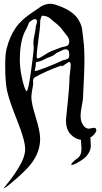

<svg xmlns="http://www.w3.org/2000/svg" viewBox="-20 -769 542 1025"><path d="M0 236.3Q0 234.4 28.3 199.7Q56.6 165 85.4 115.7Q114.3 66.4 114.3 27.3Q114.3 -19.5 71.8 -125.5Q29.3 -231.4 17.6 -285.2Q7.8 -332 7.8 -418.9Q7.8 -479.5 14.6 -506.8Q32.2 -576.2 64.5 -621.6Q96.7 -667 156.2 -705.1Q164.1 -710 177.7 -719.7Q191.4 -729.5 199.7 -734.9Q208 -740.2 221.7 -744.6Q235.4 -749 249 -749Q269.5 -749 314.9 -729.5Q360.4 -710 386.7 -680.7Q399.4 -666 407.2 -648.4Q415 -630.9 417 -621.6Q418.9 -612.3 421.9 -584Q424.8 -555.7 425.8 -548.8Q430.7 -511.7 430.7 -456.1Q430.7 -379.9 422.9 -243.2Q422.9 -235.4 416.5 -203.1Q410.2 -170.9 410.2 -151.4Q410.2 -126 419.4 -108.9Q428.7 -91.8 438 -86.9Q447.3 -82 453.1 -82Q458 -82 468.3 -84.5Q478.5 -86.9 482.4 -86.9Q494.1 -86.9 494.1 -72.3Q494.1 -65.4 484.4 -53.7Q474.6 -42 460.9 -33.2Q462.9 -31.2 462.9 -29.3Q464.8 3.9 464.8 9.8Q464.8 35.2 445.3 59.6Q434.6 75.2 404.3 93.3Q374 111.3 363.3 111.3Q360.4 111.3 360.4 109.4Q360.4 105.5 364.3 101.6Q376 87.9 390.1 78.6Q404.3 69.3 409.2 56.6Q415 43.9 415 25.4Q415 17.6 413.6 1.5Q412.1 -14.6 412.1 -22.5Q380.9 -26.4 356.4 -52.7Q332 -79.1 332 -127.9Q332 -128.9 341.3 -219.7Q350.6 -310.5 350.6 -338.9V-345.7Q350.6 -356.4 354 -383.3Q357.4 -410.2 357.4 -419.9Q357.4 -438.5 349.6 -438.5Q345.7 -438.5 329.6 -426.8Q313.5 -415 309.6 -415Q308.6 -415 308.6 -417Q308.6 -418.9 306.6 -418.9Q217.8 -386.7 165 -355.5Q156.2 -350.6 156.2 -335.9Q156.2 -334 156.7 -330.1Q157.2 -326.2 157.2 -324.2Q157.2 -317.4 152.3 -291.5Q147.5 -265.6 147.5 -249Q147.5 -217.8 170.9 -142.6Q194.3 -67.4 194.3 -28.3Q194.3 44.9 143.6 108.4Q119.1 139.6 63.5 188Q7.8 236.3 0 236.3ZM122.1 -282.2Q130.9 -282.2 145.5 -388.7Q160.2 -495.1 160.2 -510.7Q160.2 -518.6 159.2 -526.4Q158.2 -534.2 158.2 -540Q158.2 -556.6 164.1 -583Q169.9 -609.4 170.9 -624Q170.9 -628.9 174.3 -638.7Q177.7 -648.4 177.7 -653.3Q177.7 -667 165 -667Q158.2 -667 143.6 -656.2Q136.7 -651.4 134.3 -646.5Q131.8 -641.6 128.4 -632.3Q125 -623 119.1 -612.3Q85.9 -555.7 85.9 -450.2Q85.9 -411.1 93.8 -369.6Q101.6 -328.1 109.9 -305.2Q118.2 -282.2 122.1 -282.2ZM194.3 -636.7Q194.3 -624 185.1 -558.1Q175.8 -492.2 175.8 -467.8Q175.8 -457 182.6 -457Q189.5 -457 215.3 -474.1Q241.2 -491.2 252 -495.1Q284.2 -506.8 305.7 -515.6Q309.6 -517.6 323.7 -520Q337.9 -522.5 343.8 -528.8Q349.6 -535.2 349.6 -548.8Q349.6 -558.6 344.7 -567.4Q339.8 -576.2 329.6 -588.4Q319.3 -600.6 315.4 -606.4Q299.8 -629.9 266.6 -654.3Q263.7 -656.2 255.9 -663.6Q248 -670.9 244.6 -673.3Q241.2 -675.8 233.9 -679.2Q226.6 -682.6 218.8 -683.6Q216.8 -683.6 212.9 -684.6Q209 -685.5 208 -685.5Q203.1 -685.5 201.2 -680.7Q194.3 -664.1 194.3 -647.5ZM168.9 -389.6Q174.8 -389.6 222.7 -407.7Q270.5 -425.8 311.5 -445.3Q315.4 -447.3 328.1 -450.2Q340.8 -453.1 345.2 -458Q349.6 -462.9 349.6 -473.6Q349.6 -499 341.8 -502.9Q335.9 -505.9 329.1 -505.9Q321.3 -505.9 306.6 -498Q292 -490.2 288.1 -489.3Q281.2 -486.3 271.5 -478Q261.7 -469.7 243.2 -463.9Q233.4 -460.9 213.9 -450.7Q194.3 -440.4 176.8 -438.5Q172.9 -438.5 171.9 -435.5Q170.9 -432.6 170.9 -426.8Q170.9 -420.9 170.9 -418.9Q170.9 -417 168.5 -406.7Q166 -396.5 166 -393.6Q166 -389.6 168.9 -389.6Z"/></svg>

Font: Isabella
Style: Medium
Weight: 500
Designer: John Stracke
Version: Version 001.202